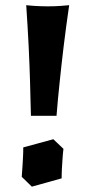

<svg xmlns="http://www.w3.org/2000/svg" viewBox="-20 -698 338 733"><path d="M244.1 -678.2Q238.3 -637.7 232.9 -598.4Q227.5 -559.1 223.1 -521.7Q218.8 -484.4 214.8 -450.2Q210.9 -416 208 -386.7Q204.1 -351.6 201.2 -319.1Q198.2 -286.6 195.8 -255.9H98.1Q97.2 -286.6 96.4 -319.1Q95.7 -351.6 94.7 -386.7Q93.8 -416 92.5 -450.2Q91.3 -484.4 89.4 -521.7Q87.4 -559.1 85.2 -598.4Q83 -637.7 80.1 -678.2Q84.5 -677.7 92.5 -677Q100.6 -676.3 111.3 -675.5Q122.1 -674.8 135 -674.3Q147.9 -673.8 162.1 -673.8Q189.9 -673.8 212.2 -675.5Q234.4 -677.2 244.1 -678.2ZM101.6 14.6 63 -22.9Q64.9 -43.5 65.9 -63.7Q66.9 -84 67.9 -99.6Q68.4 -108.9 68.6 -117.9Q68.8 -127 68.8 -135.3L183.6 -166.5L222.2 -129.9Q219.7 -108.9 218.5 -88.6Q217.3 -68.4 216.3 -52.7Q215.8 -43 215.6 -34.2Q215.3 -25.4 215.3 -17.1Z"/></svg>

Font: Simonetta
Style: Black Italic
Weight: 900
Italic angle: -2°
Designer: Gayaneh Bagdasaryan
Foundry: Brownfox
Version: Version 1.002